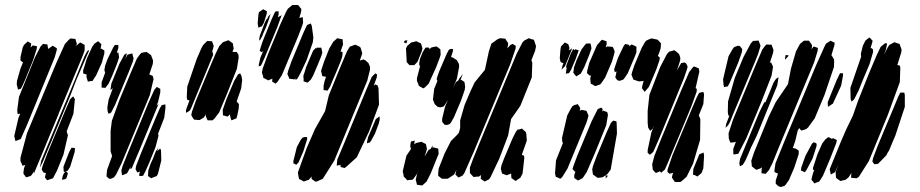

<svg xmlns="http://www.w3.org/2000/svg" viewBox="-20 -728 3683 769"><path d="M180 -188 155 -127 125 -55 116 -33V-38L117 -43L113 -36L104 -24L93 -20L84 -18L80 -24L74 -32V-38L76 -54L81 -67L76 -66L70 -64L67 -72L62 -82V-96L88 -194L207 -479L240 -552L255 -568L262 -574L271 -573L282 -572L285 -561L288 -553L285 -544L295 -553L301 -558L309 -554L319 -548V-540V-526L313 -509L299 -475L296 -468L289 -451L288 -449L215 -273V-272ZM388 -477 365 -426 355 -411 351 -404 342 -403 332 -401 329 -411 326 -422 328 -430 327 -429 313 -434V-446L328 -494L349 -540L358 -553L373 -563L386 -551L384 -538L382 -533L384 -534L391 -530L398 -526V-514ZM113 -488 80 -407 69 -383 64 -373 52 -369 51 -374 47 -390 48 -404 62 -453 72 -478 62 -486V-499L71 -538L76 -548L91 -562L98 -558L105 -554L103 -539L102 -537L105 -540L111 -546L128 -543L127 -532ZM199 -498 90 -232 63 -171 42 -163 37 -183 54 -256 61 -273 51 -271 50 -276 49 -287 56 -340 120 -498 142 -541 152 -552 161 -551 170 -550 171 -542 173 -532 191 -545 201 -539 208 -534 207 -526ZM447 -468 427 -419 415 -393 402 -376 393 -377H387V-382V-398L399 -431L401 -437L398 -447L401 -465L411 -492L433 -537L440 -548H454V-536L448 -517H454L455 -512L457 -498ZM326 -501 285 -406 262 -346 185 -160 152 -81 140 -57 141 -63 145 -84 180 -168 282 -413 318 -502 329 -523 337 -528 335 -521ZM580 -347 467 -74 445 -29 437 -18 425 -12H417L407 -21V-30L409 -48L429 -103L423 -122V-204L428 -244L459 -329L504 -437L528 -493L541 -511L546 -516L554 -518L567 -520L574 -515L585 -507L588 -499L593 -486L592 -472L578 -430L582 -428L592 -424L595 -411ZM495 -438 441 -308 425 -277 415 -272 411 -282 410 -298 415 -329 432 -375 422 -367 423 -372 426 -393 458 -472 478 -509 488 -515 486 -505 481 -491 484 -497 491 -509 505 -513 510 -514 511 -509 515 -494 512 -481ZM611 -302 540 -130 512 -64 508 -54 501 -51 504 -61 489 -34 475 -28 469 -26 468 -32 466 -45 471 -63 491 -113 575 -317 598 -368 608 -380 622 -372V-358L613 -319L607 -305L615 -312ZM234 -108 208 -44 197 -23 192 -14 169 -6 160 -17 161 -22 164 -36 161 -35 153 -38 147 -50 151 -65 171 -117 239 -280 261 -331 273 -342 280 -331 274 -272 247 -202 252 -186ZM603 -139 578 -77 562 -41 553 -24 545 -23 537 -24 538 -32 541 -41 530 -37 523 -50 525 -63 543 -110 604 -257 620 -294 628 -307 642 -310 643 -299 638 -257 613 -192 615 -185ZM615 -138 609 -123 622 -133 625 -125 626 -85 613 -33 608 -23 585 -14 573 -23V-28L574 -45L583 -72L592 -91L604 -122ZM228 -8 231 -23 236 -34 243 -41 236 -39 235 -44 234 -60 257 -119 266 -136H271L280 -135V-129L279 -119L261 -60L251 -44L244 -41L252 -35L250 -27L246 -14L240 -10Z M929 -453 889 -352 858 -278 839 -253 831 -246H817H812L809 -251L804 -264L805 -271L797 -258L788 -252L779 -247L768 -248L757 -249L751 -258L746 -267L749 -281L764 -323L823 -465L844 -514L858 -543L873 -559L887 -564L895 -567L906 -559L913 -554L914 -544L916 -533L911 -520H928L935 -509L936 -498ZM822 -480 755 -318 746 -296 741 -286 734 -281 725 -276V-288L739 -326L730 -328L728 -338L730 -381L768 -492L787 -536L794 -548L810 -564L824 -563H829L831 -558L836 -544L832 -528L830 -523L832 -517L834 -509L831 -502ZM936 -293 930 -264 927 -254 907 -246 905 -251 901 -266 902 -271 892 -261 881 -264 873 -266 872 -288 887 -331 918 -404 934 -431 942 -434 947 -424 950 -408 946 -374 928 -322 930 -319 937 -311Z M1174 -582 1109 -427 1092 -401 1084 -393 1077 -397 1070 -401 1071 -413 1064 -410 1054 -406 1047 -410 1035 -416 1034 -421 1029 -437 1032 -453 1053 -510 1103 -631 1126 -681 1133 -693 1151 -708H1165H1174L1181 -699L1187 -692L1186 -681L1179 -656L1187 -658L1193 -659V-653L1194 -637L1190 -624ZM1034 -691 1049 -683 1048 -672 1037 -637 1029 -623 1022 -620 1015 -617 1014 -622 1012 -635 1015 -669 1017 -679ZM1091 -620 1039 -495 1029 -473 1025 -465 1016 -462 1017 -471 1023 -497 1035 -526 1029 -519 1020 -524 1023 -535 1031 -560 1068 -651 1079 -675 1083 -682 1096 -683V-671L1093 -659L1108 -667L1105 -659ZM1046 -620 1036 -598 1030 -583 1023 -570 1020 -565 1018 -571 1021 -586 1040 -636 1048 -652H1050L1055 -663L1064 -672L1062 -667L1057 -650L1054 -642ZM1235 -578 1233 -559 1208 -487 1183 -434 1178 -425 1176 -421 1170 -412 1163 -407 1165 -414 1159 -410 1145 -412H1139L1137 -418L1131 -431L1134 -444L1147 -481L1194 -594L1205 -618L1210 -628L1215 -630L1225 -634L1229 -623ZM1327 -440 1311 -403 1302 -381 1292 -365 1287 -366 1276 -367V-373V-385L1280 -403L1286 -421H1283L1271 -423L1268 -435L1266 -444L1269 -454L1279 -484L1299 -534L1315 -561L1331 -575L1344 -572L1352 -571L1353 -560L1354 -549L1350 -539L1344 -521H1347L1352 -520V-515L1351 -502L1345 -484ZM1451 -405 1319 -85 1273 -12 1251 -2 1244 0 1237 -5 1228 -11V-16V-21L1217 -8L1205 -4L1197 -1L1190 -5L1178 -11L1176 -19L1173 -37L1208 -134L1241 -210L1282 -283L1297 -346L1338 -447L1370 -523L1381 -541L1397 -547L1403 -549L1410 -546L1422 -540L1425 -535L1431 -514L1421 -485L1426 -487L1436 -490L1444 -486L1456 -475L1462 -460V-449ZM1252 -467 1234 -425 1225 -409 1212 -397 1196 -402V-413L1195 -423L1197 -431L1199 -436L1206 -459L1234 -525L1247 -538L1246 -533L1250 -537H1267L1268 -531L1271 -517L1267 -504ZM1498 -309 1458 -201 1409 -98 1367 -60 1360 -55 1349 -58 1344 -59V-64L1343 -70L1342 -67L1334 -66L1329 -64V-70L1331 -89L1358 -153L1446 -366L1469 -420L1483 -434L1490 -430L1489 -418L1477 -385L1484 -390L1493 -385L1496 -375ZM1482 -193 1468 -167 1462 -158 1450 -154V-159L1454 -178L1475 -227L1485 -251L1500 -262L1501 -249L1497 -233ZM1195 -122 1176 -78 1167 -68 1155 -74V-83L1169 -139L1184 -167L1191 -176L1199 -179H1210V-170Z M2024 -472 1877 -119 1840 -35 1833 -25 1823 -20 1816 -17 1810 -23 1804 -29 1805 -34 1808 -47 1799 -29 1773 -12H1761H1750L1735 -24V-33L1737 -53L1761 -114L1786 -163L1810 -187L1817 -195L1820 -203L1823 -216V-246L1841 -308L1865 -364L1881 -398L1922 -448L1938 -522L1948 -553L1973 -571L1983 -575L1993 -574L2004 -573L2010 -563L2015 -556V-548L2012 -534L2024 -548L2034 -552L2046 -544L2045 -533ZM2110 -418 2064 -304 2027 -251 2015 -185 1980 -93 1945 -19 1939 -10 1929 -5 1921 -1 1914 -6 1905 -12 1906 -17V-27L1899 -21L1885 -20L1877 -19L1871 -25L1862 -35V-40V-57L1875 -92L1901 -156L2049 -512L2072 -557L2079 -565L2098 -575L2109 -571L2118 -569L2120 -564L2127 -543L2123 -524L2108 -486H2109L2112 -476ZM1602 -566H1612L1607 -554L1597 -559ZM1652 -480 1639 -467H1625H1620L1609 -479L1606 -534L1611 -544L1627 -558L1637 -560L1647 -563L1666 -554L1668 -548L1672 -534L1669 -522ZM1727 -459 1697 -393 1683 -379 1676 -374 1668 -378 1658 -384 1654 -394 1650 -404V-415L1663 -465L1660 -464L1659 -474L1662 -492L1673 -519L1684 -537L1693 -538L1700 -536L1699 -530L1708 -538L1722 -541L1728 -542L1737 -536L1744 -530V-525L1745 -509L1741 -496ZM1826 -324 1798 -258 1786 -237 1781 -231 1768 -227 1760 -229 1751 -240V-253L1763 -302L1774 -328L1762 -308L1756 -301L1743 -298L1733 -300L1721 -311L1714 -329L1719 -372L1732 -404L1729 -411L1731 -419L1739 -442L1769 -512L1778 -529L1786 -532H1794V-523L1786 -498L1788 -500L1796 -496L1810 -487L1818 -472L1819 -461L1810 -413L1795 -377L1801 -389L1806 -399L1816 -406L1820 -414L1834 -432L1830 -422L1825 -409L1831 -406L1840 -400L1841 -395L1843 -380L1841 -367ZM2073 -33 2064 -16 2052 -8 2045 -3 2038 -8 2028 -15V-20L2027 -33L2017 -29L2009 -26L1996 -31L1991 -33L1989 -39L1986 -53L1988 -64L1998 -91L2032 -172L2046 -200L2053 -209L2061 -210L2071 -213L2077 -207L2086 -199L2088 -191L2090 -165L2070 -108L2079 -104L2080 -95ZM1623 -143 1625 -156 1626 -161 1634 -163 1641 -165 1640 -157 1639 -150 1646 -155 1662 -159 1668 -160 1678 -155 1686 -151 1687 -145 1690 -132 1688 -124 1680 -99 1679 -98 1696 -127 1705 -132 1713 -146 1712 -138 1711 -136 1715 -138 1726 -135 1735 -133 1736 -125 1737 -112 1730 -95 1705 -33 1688 0 1671 15 1658 13 1650 12 1648 3 1645 -8 1650 -30 1661 -55 1651 -33 1637 -13 1632 -8 1617 -7 1611 -6 1605 -13 1597 -21 1596 -29 1593 -42 1608 -105 1626 -131Z M2609 -451 2579 -380 2562 -360 2557 -367 2551 -375 2553 -386 2558 -404 2551 -403 2538 -402 2527 -406 2517 -409 2513 -419 2509 -429 2512 -440 2521 -467 2550 -536 2563 -559 2568 -565 2576 -569 2588 -574 2596 -573 2614 -569 2627 -555V-547L2626 -534L2621 -519L2615 -504L2623 -497L2621 -486ZM2431 -481 2404 -418 2390 -397 2384 -390 2370 -385 2364 -383 2354 -389 2346 -393 2345 -403 2344 -414 2347 -426 2342 -425 2331 -435 2332 -445 2340 -476 2371 -547 2385 -563 2391 -569 2399 -566 2409 -563 2410 -552 2406 -538 2412 -542 2426 -541 2434 -540 2437 -535 2442 -522 2440 -512ZM2258 -500 2249 -478 2243 -463 2229 -449 2232 -462 2238 -479 2236 -475 2231 -477 2225 -480 2222 -495 2225 -532 2227 -542 2233 -548 2242 -558 2256 -551 2261 -536 2258 -525V-526L2265 -530L2271 -535L2269 -527ZM2340 -508 2320 -459 2310 -440 2306 -433 2288 -422 2283 -428 2276 -437 2277 -442 2279 -458 2289 -486 2309 -530 2322 -547 2327 -553 2336 -554H2345L2347 -546L2349 -534ZM2522 -500 2494 -434 2481 -415 2476 -409 2461 -404 2452 -407 2444 -419 2446 -424 2449 -440V-442L2442 -439L2440 -451L2455 -496L2477 -542L2484 -552L2501 -548L2499 -542L2510 -550L2521 -545L2529 -541V-532V-518ZM2285 -490 2267 -448 2259 -435 2246 -433 2247 -439 2249 -453 2251 -458 2247 -456 2249 -468 2266 -513 2276 -532 2282 -527 2284 -531 2298 -526 2295 -518ZM2719 -414 2622 -178 2605 -139 2596 -119 2583 -108 2574 -116V-127L2589 -198L2602 -229L2594 -212L2584 -204L2576 -217L2574 -236V-284L2581 -348L2624 -459L2651 -511L2660 -521L2675 -525L2680 -527L2688 -522L2700 -511L2705 -496L2704 -485L2691 -445L2694 -451L2704 -468L2708 -475L2721 -478L2728 -474L2734 -462L2732 -452ZM2749 -302 2705 -196 2676 -127 2655 -76 2643 -49 2628 -36 2623 -42 2612 -37 2607 -35 2601 -41 2594 -49V-54L2592 -70L2601 -104L2629 -174L2708 -365L2740 -439L2753 -456L2759 -462L2765 -460L2779 -454L2781 -441L2766 -375L2771 -372L2770 -360ZM2784 -168 2756 -73 2730 -20 2712 -4 2705 1H2694H2683L2677 -8L2671 -17L2674 -30L2676 -36L2661 -32L2653 -40L2654 -50L2674 -108L2748 -285L2771 -339L2780 -356L2788 -358L2797 -360L2800 -350L2797 -311L2779 -266L2785 -251ZM2329 -237 2253 -53 2232 -19 2224 -12 2214 -17 2206 -20 2203 -33 2207 -86 2235 -156 2232 -159 2231 -176 2252 -266 2267 -294 2273 -303 2280 -307 2294 -311 2300 -302 2304 -295 2302 -284 2304 -285 2309 -288 2320 -286 2329 -284 2331 -279 2337 -265 2335 -257ZM2408 -226 2365 -120 2330 -39 2314 -15 2305 -10 2295 -5 2289 -9 2280 -15V-27L2285 -42L2283 -40L2273 -51L2277 -64L2292 -104L2349 -241L2374 -291L2388 -297L2394 -291L2392 -283L2391 -281L2396 -285L2404 -282L2412 -279L2415 -268ZM2451 -193 2426 -49 2413 -31 2406 -26 2415 -24 2406 -13V-26L2401 -23L2394 -18L2378 -16H2373L2362 -24L2355 -29L2354 -34L2352 -50L2355 -63L2370 -103L2410 -199L2427 -236L2436 -245L2449 -242L2450 -231ZM2797 -54 2790 -35 2779 -26 2773 -21 2766 -25 2755 -29 2756 -35 2757 -51 2774 -93 2781 -110 2798 -117 2800 -105Z M3463 -472 3436 -408 3420 -368 3401 -330 3391 -321 3387 -331 3386 -376 3428 -498H3429L3428 -513L3436 -545L3446 -565L3454 -572L3463 -578L3470 -570L3475 -565L3473 -556L3467 -536L3470 -535L3476 -531L3477 -520ZM3004 -481 2918 -275 2904 -240 2896 -226 2886 -216 2888 -230 2901 -264 2897 -266 2895 -279 2896 -322 2923 -416 2958 -500 2987 -554 2996 -564 3012 -565 3018 -566 3020 -561 3026 -545 3024 -537 3016 -511 3006 -486ZM3161 -56 3140 -7 3128 10 3123 16 3108 21 3098 18 3087 8V-5L3096 -33L3090 -35L3082 -39V-47L3086 -74L3123 -165L3250 -470L3283 -543L3288 -553L3299 -560L3306 -565L3323 -557L3322 -547L3310 -507L3316 -498L3320 -491L3321 -483L3320 -459L3282 -347L3243 -254L3217 -218L3209 -211L3200 -208L3189 -205L3181 -215L3175 -205L3165 -163L3155 -134L3157 -135L3167 -133L3179 -125V-111ZM3241 -479 3095 -127 3074 -75 3060 -47 3047 -32 3038 -33 3030 -34V-43L3032 -59L3029 -55L3016 -50L3009 -48L3002 -53L2991 -62V-67L2989 -84L3000 -117L3025 -178L3058 -259L3087 -319L3136 -391L3148 -453L3168 -522L3184 -552L3200 -565H3211H3220L3225 -558L3232 -548V-540L3230 -530L3234 -536L3239 -542L3256 -536L3255 -525ZM3584 -399 3536 -268 3460 -83 3420 -20 3411 -14 3397 -15 3389 -16V-24L3390 -35L3379 -18L3367 -8L3354 -5L3346 -3L3339 -8L3329 -15L3328 -21L3327 -38L3330 -48L3338 -69L3330 -51L3325 -39L3315 -33L3307 -29L3306 -37L3303 -50L3307 -60L3346 -156L3368 -207L3396 -265L3417 -325L3460 -433L3490 -504L3507 -540L3525 -555L3533 -554L3532 -548L3528 -528L3520 -508L3536 -539L3542 -548L3562 -559L3570 -556L3583 -552L3585 -546L3591 -530L3590 -519L3575 -471L3574 -468L3584 -465L3586 -457ZM3070 -424 3029 -319 2968 -172 2937 -112 2923 -110H2917V-115V-132L2928 -162L2925 -159L2911 -157H2905L2903 -162L2899 -173L2898 -194L2916 -249L3009 -473L3033 -529L3044 -544L3050 -550L3064 -549H3070L3072 -544L3078 -528L3076 -515L3063 -475L3068 -479L3071 -472L3076 -462L3075 -453ZM2937 -478 2903 -397 2895 -382 2888 -381 2880 -379 2878 -388 2876 -410 2898 -503 2914 -531 2920 -539 2935 -545 2944 -543 2953 -531 2951 -518ZM3134 -499 3124 -489V-494L3127 -508L3139 -506ZM3349 -385 3316 -313 3296 -300V-305L3295 -318L3307 -348L3331 -407L3341 -428L3345 -435L3357 -434L3356 -423ZM3093 -386 3012 -187 2990 -141 2989 -140 2978 -113 2965 -84 2955 -68 2944 -62 2941 -73 2944 -91 2957 -123 3022 -280 3041 -318 3046 -319 3068 -372 3078 -397 3088 -412 3098 -419 3097 -410ZM3604 -300 3566 -185 3557 -164 3540 -123 3537 -120 3530 -106 3497 -72 3482 -70 3474 -81 3477 -95 3495 -143 3562 -303 3578 -342 3586 -357H3602L3604 -346ZM3329 -154 3304 -90 3276 -24 3266 -8 3261 -1 3250 3 3242 7 3237 0 3230 -8 3231 -14 3236 -34 3241 -46 3236 -49V-55L3254 -110L3273 -153L3286 -170L3298 -179L3312 -172V-171L3316 -175L3332 -167ZM3234 -92 3209 -45 3204 -39H3203L3202 -37V-39L3188 -45L3189 -56L3206 -104L3232 -152L3238 -158L3246 -156L3251 -152L3250 -141Z"/></svg>

Font: Rubik Marker Hatch
Style: Regular
Weight: 400
Designer: Hubert and Fischer, NaN
Foundry: Hubert & Fischer, NaN
Version: Version 2.200